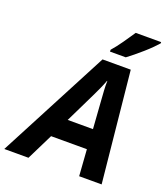

<svg xmlns="http://www.w3.org/2000/svg" viewBox="-225 -1049 1017 1164"><g transform="rotate(20 284.0 -467.0)"><path d="M-60 0 314 -714H496L568 0H423L411 -170H180L96 0ZM241 -297H404L391 -481Q389 -510 387 -540Q385 -570 386 -601H384Q374 -574 362 -547.5Q350 -521 335 -490ZM340 -774V-786Q365 -814 395 -856.5Q425 -899 448 -934H612V-926Q601 -913 580.5 -892.5Q560 -872 535 -850Q510 -828 485.5 -808Q461 -788 442 -774Z"/></g></svg>

Font: Noto IKEA Latin
Style: Bold Italic
Weight: 700
Italic angle: -12°
Designer: Monotype Design Team
Foundry: Monotype Imaging Inc.
Version: Version 1.0